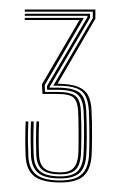

<svg xmlns="http://www.w3.org/2000/svg" viewBox="-20 -820 256 403"><path d="M106.5 -437Q69 -437 52.1 -450Q35.2 -463 33.8 -492.8Q33.2 -504.5 33.1 -524.5Q33 -544.5 33.8 -565H39.5Q38.5 -542.5 38.6 -525.1Q38.8 -507.8 39.5 -492Q40.8 -465 56.6 -453.1Q72.5 -441.2 106.5 -441.2Q136.5 -441.2 150.6 -453.4Q164.8 -465.5 166.8 -493.5Q167.5 -503 167.6 -531.1Q167.8 -559.2 166.5 -587Q165 -617.8 151 -628.9Q137 -640 103 -640H92.5V-641.2L174.8 -782V-795.5H32V-800H180.2V-780.8L100.8 -644.2Q127.8 -644 143 -638.1Q158.2 -632.2 164.9 -619.8Q171.5 -607.2 172.2 -587Q173.5 -560 173.2 -532Q173 -504 172.2 -493Q170.2 -463.8 155.2 -450.4Q140.2 -437 106.5 -437ZM106.5 -454Q80.8 -454 69.1 -463.2Q57.5 -472.5 56.2 -493.8Q55.8 -505 55.6 -524.8Q55.5 -544.5 56.5 -565H62Q61.2 -544 61.2 -526.2Q61.2 -508.5 62 -493.8Q63 -474.8 73.2 -466.5Q83.5 -458.2 106.5 -458.2Q125.5 -458.2 134.1 -467.1Q142.8 -476 144.2 -495Q144.8 -500.2 144.9 -516Q145 -531.8 144.9 -551.1Q144.8 -570.5 144 -586.8Q143 -606 135 -614.4Q127 -622.8 101 -622.8H69.2L68 -643L146.8 -778H32V-782.5H156L73.8 -641.2L74.5 -627H101Q127 -627 137.9 -618.9Q148.8 -610.8 149.8 -586Q151 -562.2 150.8 -533.9Q150.5 -505.5 149.8 -494.5Q148 -472.5 138 -463.2Q128 -454 106.5 -454ZM106.5 -445.5Q73.2 -445.5 59.8 -457.4Q46.2 -469.2 45 -494Q44.5 -505 44.4 -524.9Q44.2 -544.8 45 -565H50.8Q50 -543.8 50 -525.8Q50 -507.8 50.8 -492.8Q52 -470 65 -459.9Q78 -449.8 106.5 -449.8Q131.2 -449.8 142.4 -460.1Q153.5 -470.5 155.2 -494Q156 -503.8 156.4 -532.9Q156.8 -562 155.5 -586.2Q154.5 -609.8 144 -620.6Q133.5 -631.5 100.8 -631.5H79L78.5 -639.2L163.5 -784V-786.8H32V-791.2H169V-782.8L84 -637.5V-636H100.8Q131.8 -636 145.8 -626.4Q159.8 -616.8 161 -586.5Q162.2 -560.8 162.1 -533Q162 -505.2 161 -493.8Q159.2 -468.2 146.8 -456.9Q134.2 -445.5 106.5 -445.5Z"/></svg>

Font: Big Shoulders Inline Text Thin Thin
Style: Regular
Weight: 250
Version: Version 2.002